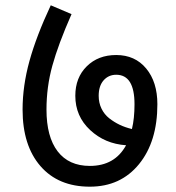

<svg xmlns="http://www.w3.org/2000/svg" viewBox="-20 -702 662 722"><path d="M417 -495.1Q487.8 -495.1 529.8 -444.3Q571.8 -393.6 571.8 -310.1Q571.8 -169.4 502.7 -84.7Q433.6 0 317.9 0Q199.2 0 132.1 -77.4Q64.9 -154.8 64.9 -290Q64.9 -378.9 90.8 -472.7Q116.7 -566.4 170.9 -682.1L249 -648.9Q198.7 -534.7 176.8 -454.8Q154.8 -375 154.8 -290Q154.8 -187.5 196.8 -132.8Q238.8 -78.1 317.9 -78.1Q411.6 -78.1 454.1 -155.8Q374.5 -161.1 318.8 -213.1Q263.2 -265.1 263.2 -341.8Q263.2 -410.2 306.2 -452.6Q349.1 -495.1 417 -495.1ZM351.1 -341.8Q351.1 -315.4 361.6 -293.7Q372.1 -272 390.6 -257.3Q409.2 -242.7 430.2 -232.7Q451.2 -222.7 476.1 -216.8Q485.8 -256.3 485.8 -310.1Q485.8 -420.9 417 -420.9Q388.2 -420.9 369.6 -399.9Q351.1 -378.9 351.1 -341.8Z"/></svg>

Font: FiraGO
Style: Regular
Weight: 400
Designer: bBox Type
Foundry: bBox Type GmbH
Version: Version 1.001;PS 001.001;hotconv 1.0.88;makeotf.lib2.5.64775